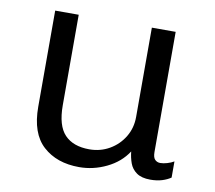

<svg xmlns="http://www.w3.org/2000/svg" viewBox="-64 -584 747 667"><g transform="rotate(10 310.0 -250.5)"><path d="M255 10Q176 10 127.5 -34Q79 -78 79 -172V-511H162V-192Q162 -120 192 -88.5Q222 -57 279 -57Q318 -57 350 -75.5Q382 -94 401 -125.5Q420 -157 420 -196V-511H504V-87Q504 -68 511.5 -60.5Q519 -53 530 -53Q541 -53 554.5 -57Q568 -61 578 -67V-10Q565 -1 547 4.5Q529 10 506 10Q475 10 457.5 -2.5Q440 -15 433 -34.5Q426 -54 424 -75Q398 -35 351.5 -12.5Q305 10 255 10Z"/></g></svg>

Font: Chivo Medium Light
Style: Regular
Weight: 300
Version: Version 2.002